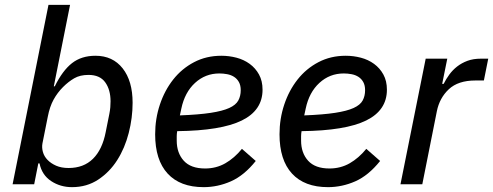

<svg xmlns="http://www.w3.org/2000/svg" viewBox="-20 -760 2034 792"><path d="M180 -740H269L202 -404H206Q238 -469 277 -499.5Q316 -530 374 -530Q445 -530 486 -478Q527 -426 527 -336Q527 -274 511 -211.5Q495 -149 463.5 -99.5Q432 -50 385 -19Q338 12 277 12Q229 12 191 -13Q153 -38 143 -86H138L121 0H32ZM263 -67Q325 -67 363.5 -105Q402 -143 416 -215L431 -290Q434 -305 435 -317.5Q436 -330 436 -342Q436 -390 414 -420.5Q392 -451 345 -451Q310 -451 286 -437Q262 -423 240 -401Q217 -378 201 -349Q185 -320 177 -278L155 -168Q152 -151 157 -133Q162 -115 176 -100.5Q190 -86 211.5 -76.5Q233 -67 263 -67Z M820 12Q723 12 671.5 -44Q620 -100 620 -206Q620 -270 639.5 -328.5Q659 -387 694.5 -432Q730 -477 780.5 -503.5Q831 -530 893 -530Q925 -530 955.5 -522Q986 -514 1010 -496.5Q1034 -479 1048.5 -452.5Q1063 -426 1063 -390Q1063 -305 977.5 -263Q892 -221 711 -219Q709 -208 709 -198Q709 -188 709 -180Q709 -129 738 -97Q767 -65 826 -65Q872 -65 909.5 -86.5Q947 -108 978 -146L1035 -96Q987 -36 932.5 -12Q878 12 820 12ZM885 -457Q827 -457 784.5 -418Q742 -379 728 -312L722 -284Q800 -287 849 -294.5Q898 -302 925.5 -314.5Q953 -327 963 -345.5Q973 -364 973 -388Q973 -408 965.5 -421.5Q958 -435 945.5 -443Q933 -451 917 -454Q901 -457 885 -457Z M1333 12Q1236 12 1184.5 -44Q1133 -100 1133 -206Q1133 -270 1152.5 -328.5Q1172 -387 1207.5 -432Q1243 -477 1293.5 -503.5Q1344 -530 1406 -530Q1438 -530 1468.5 -522Q1499 -514 1523 -496.5Q1547 -479 1561.5 -452.5Q1576 -426 1576 -390Q1576 -305 1490.5 -263Q1405 -221 1224 -219Q1222 -208 1222 -198Q1222 -188 1222 -180Q1222 -129 1251 -97Q1280 -65 1339 -65Q1385 -65 1422.5 -86.5Q1460 -108 1491 -146L1548 -96Q1500 -36 1445.5 -12Q1391 12 1333 12ZM1398 -457Q1340 -457 1297.5 -418Q1255 -379 1241 -312L1235 -284Q1313 -287 1362 -294.5Q1411 -302 1438.5 -314.5Q1466 -327 1476 -345.5Q1486 -364 1486 -388Q1486 -408 1478.5 -421.5Q1471 -435 1458.5 -443Q1446 -451 1430 -454Q1414 -457 1398 -457Z M1632 0 1736 -518H1825L1804 -414H1810Q1820 -434 1833.5 -452.5Q1847 -471 1865.5 -485.5Q1884 -500 1908 -509Q1932 -518 1964 -518H1994L1976 -428H1941Q1870 -428 1831.5 -392Q1793 -356 1782 -301L1722 0Z"/></svg>

Font: IBM Plex Sans Text
Style: Italic
Weight: 450
Italic angle: -11°
Designer: Mike Abbink, Paul van der Laan, Pieter van Rosmalen
Foundry: Bold Monday
Version: Version 3.005